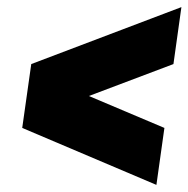

<svg xmlns="http://www.w3.org/2000/svg" viewBox="-20 -520 530 540"><path d="M67.9 -339.8 490.2 -500 467.8 -339.8 230 -250 442.4 -160.2 419.9 0 42.5 -160.2Z"/></svg>

Font: Fivo Sans Heavy
Style: Regular
Weight: 900
Designer: Alexander Slobzheninov
Foundry: Alexander Slobzheninov
Version: 1.0